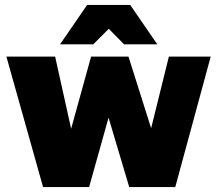

<svg xmlns="http://www.w3.org/2000/svg" viewBox="-20 -760 882 780"><path d="M155 0 6 -530H204L269 -237L350 -530H502L594 -239L666 -530H836L692 0H505L421 -282L342 0ZM224 -580 334 -740H509L619 -580H484L422 -643L359 -580Z"/></svg>

Font: Golos Text ExtraBold
Style: Regular
Weight: 800
Designer: A.Korolkova, Vitaly Kuzmin
Foundry: ParaType Ltd
Version: Version 2.004